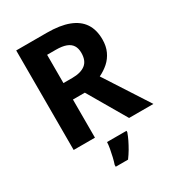

<svg xmlns="http://www.w3.org/2000/svg" viewBox="-217 -843 1091 1193"><g transform="rotate(-30 328.5 -246.5)"><path d="M304.4 -714Q398.3 -714 460 -690.6Q521.8 -667.2 552.5 -621.3Q583.3 -575.3 583.3 -506.1Q583.3 -457.7 566.2 -420.9Q549.2 -384.1 520.1 -358.2Q490.9 -332.4 453.7 -314.5L657 0H482.5L322.9 -273.6H237.6V0H84.8V-714ZM300.6 -594.5H237.6V-391.7H301.3Q362.1 -391.7 395.1 -417.1Q428.1 -442.4 428.1 -499.1Q428.1 -531.4 414.7 -552.4Q401.4 -573.4 373.2 -584Q344.9 -594.5 300.6 -594.5ZM428.6 71.2Q420.3 94.7 408.1 119.8Q395.9 144.8 381 170.4Q366 195.9 347.4 221H259.1V207.8Q265.9 188.3 272.3 161.5Q278.6 134.7 283.5 107.8Q288.4 80.8 289.1 61H428.6Z"/></g></svg>

Font: Noto Sans Meetei Mayek
Style: Regular
Weight: 400
Designer: Monotype Design Team and Neelakash Kshetrimayum
Foundry: Monotype Imaging Inc.
Version: Version 2.002